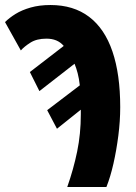

<svg xmlns="http://www.w3.org/2000/svg" viewBox="-37 -745 542 765"><path d="M231 0Q256 -71 270.5 -141.5Q285 -212 285 -289Q285 -294 285 -299Q285 -304 285 -308L190 -232L151 -306L281 -405Q278 -432 272.5 -453Q267 -474 260 -491L120 -382L82 -458L217 -562Q204 -577 187 -584Q170 -591 148 -591Q109 -591 84 -575Q59 -559 46 -544L-17 -657Q0 -674 25 -689.5Q50 -705 85 -715Q120 -725 164 -725Q256 -725 318 -678Q380 -631 411 -540Q442 -449 442 -318Q442 -263 434.5 -204.5Q427 -146 415 -93Q403 -40 387 0Z"/></svg>

Font: Noto Sans Display Condensed ExtraBold
Style: Regular
Weight: 800
Width: 3
Designer: Monotype Design Team
Foundry: Monotype Imaging Inc.
Version: Version 2.003